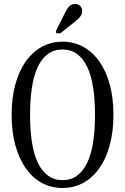

<svg xmlns="http://www.w3.org/2000/svg" viewBox="-20 -928 624 958"><path d="M292 10Q234 10 187.5 -16Q141 -42 107.5 -90Q74 -138 56 -205.5Q38 -273 38 -355Q38 -438 56 -505Q74 -572 107.5 -620Q141 -668 188 -694Q235 -720 292 -720Q349 -720 396 -694Q443 -668 476.5 -620Q510 -572 528 -505Q546 -438 546 -355Q546 -273 528 -205.5Q510 -138 476.5 -90Q443 -42 396 -16Q349 10 292 10ZM292 -29Q334 -29 364.5 -51.5Q395 -74 415 -115.5Q435 -157 444.5 -217.5Q454 -278 454 -355Q454 -432 444.5 -492.5Q435 -553 415 -594.5Q395 -636 364.5 -658.5Q334 -681 292 -681Q250 -681 219.5 -659Q189 -637 169 -595Q149 -553 139.5 -492.5Q130 -432 130 -355Q130 -278 139.5 -217.5Q149 -157 169 -115.5Q189 -74 220 -51.5Q251 -29 292 -29ZM307 -869 260 -776V-762H281L348 -815Q361 -825 370.5 -834Q380 -843 385 -852.5Q390 -862 390 -872Q390 -887 381 -897.5Q372 -908 354 -908Q344 -908 336 -904Q328 -900 321 -891.5Q314 -883 307 -869Z"/></svg>

Font: Roboto Serif 120pt ExtraCondensed
Style: Regular
Weight: 400
Width: 2
Designer: Greg Gazdowicz
Foundry: Commercial Type
Version: Version 1.008